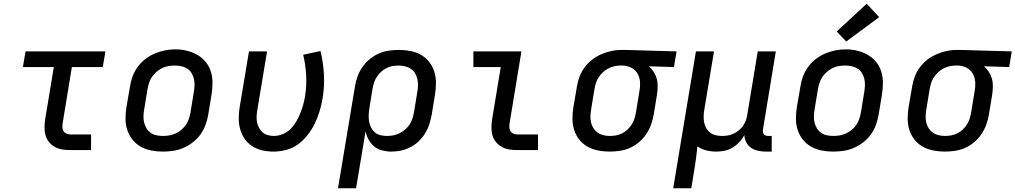

<svg xmlns="http://www.w3.org/2000/svg" viewBox="-20 -806 5453 1031"><path d="M357 0Q335 0 314 -3.5Q293 -7 275.5 -16.5Q258 -26 244.5 -42Q231 -58 225 -77.5Q219 -97 219 -118.5Q219 -140 222 -162L269 -446H103L117 -530H546L532 -446H366L317 -148Q315 -136 315 -124.5Q315 -113 320 -103.5Q325 -94 335.5 -89Q346 -84 357 -84H469V0Z M854 8Q822 8 791.5 2Q761 -4 735.5 -18.5Q710 -33 691.5 -56Q673 -79 663.5 -108Q654 -137 654 -168.5Q654 -200 659 -231L678 -341Q682 -369 692 -396Q702 -423 719.5 -447Q737 -471 760.5 -489Q784 -507 811 -518.5Q838 -530 866 -535.5Q894 -541 922 -541Q954 -541 984 -533.5Q1014 -526 1039.5 -511.5Q1065 -497 1084 -474Q1103 -451 1112 -422.5Q1121 -394 1121 -362Q1121 -330 1116 -299L1098 -189Q1093 -161 1083 -134Q1073 -107 1056 -83.5Q1039 -60 1015 -41.5Q991 -23 964 -11.5Q937 0 909 4Q881 8 854 8ZM855 -76Q873 -76 890 -79Q907 -82 923.5 -89.5Q940 -97 954.5 -109.5Q969 -122 979 -137Q989 -152 994.5 -169Q1000 -186 1003 -203L1021 -313Q1024 -331 1024.5 -349Q1025 -367 1021 -383.5Q1017 -400 1008 -414.5Q999 -429 984.5 -438Q970 -447 953 -450.5Q936 -454 918 -454Q900 -454 883 -451Q866 -448 850 -440Q834 -432 820 -420Q806 -408 796 -393Q786 -378 780.5 -361Q775 -344 772 -327L754 -217Q751 -200 750.5 -182Q750 -164 754 -147.5Q758 -131 767 -116.5Q776 -102 789.5 -92.5Q803 -83 820.5 -79.5Q838 -76 855 -76Z M1449 8Q1418 8 1389 1.5Q1360 -5 1335.5 -20.5Q1311 -36 1294.5 -59.5Q1278 -83 1270 -111Q1262 -139 1262 -169.5Q1262 -200 1267 -231L1317 -530H1414L1362 -217Q1359 -200 1358 -183Q1357 -166 1360 -150.5Q1363 -135 1370.5 -120.5Q1378 -106 1390 -95.5Q1402 -85 1418 -80.5Q1434 -76 1450 -76Q1474 -76 1497.5 -85.5Q1521 -95 1539 -112.5Q1557 -130 1570 -152Q1583 -174 1592 -196.5Q1601 -219 1607.5 -242Q1614 -265 1618 -289Q1627 -346 1624 -402Q1621 -458 1608 -512L1701 -532Q1716 -470 1719.5 -406Q1723 -342 1712 -276Q1706 -242 1696 -208.5Q1686 -175 1670.5 -143Q1655 -111 1632.5 -82Q1610 -53 1581 -31.5Q1552 -10 1517 -1Q1482 8 1449 8Z M1795 205 1886 -341Q1890 -368 1899.5 -394.5Q1909 -421 1925.5 -445Q1942 -469 1965 -488Q1988 -507 2014 -518.5Q2040 -530 2067.5 -534Q2095 -538 2122 -538Q2154 -538 2184.5 -532Q2215 -526 2240.5 -511.5Q2266 -497 2284.5 -473.5Q2303 -450 2312 -421.5Q2321 -393 2321 -361.5Q2321 -330 2316 -299L2298 -189Q2293 -163 2285 -138Q2277 -113 2262.5 -89.5Q2248 -66 2228 -47Q2208 -28 2183.5 -15.5Q2159 -3 2133.5 2.5Q2108 8 2081 8Q2056 8 2031.5 1.5Q2007 -5 1989 -20Q1971 -35 1959.5 -56Q1948 -77 1943 -101L1892 205ZM2057 -76Q2074 -76 2091 -79Q2108 -82 2124.5 -90Q2141 -98 2155 -110Q2169 -122 2179 -137Q2189 -152 2194.5 -169Q2200 -186 2203 -203L2221 -313Q2224 -330 2224.5 -348Q2225 -366 2221 -382.5Q2217 -399 2208.5 -413Q2200 -427 2186 -436.5Q2172 -446 2155 -450Q2138 -454 2121 -454Q2104 -454 2087 -451Q2070 -448 2054.5 -440Q2039 -432 2025.5 -419.5Q2012 -407 2002.5 -392Q1993 -377 1988 -360.5Q1983 -344 1980 -327L1964 -228Q1961 -210 1960 -191.5Q1959 -173 1961.5 -156Q1964 -139 1971.5 -123.5Q1979 -108 1991.5 -96.5Q2004 -85 2021.5 -80.5Q2039 -76 2057 -76Z M2757 0Q2735 0 2714 -3.5Q2693 -7 2675.5 -16.5Q2658 -26 2644.5 -42Q2631 -58 2625 -77.5Q2619 -97 2619 -118.5Q2619 -140 2622 -162L2669 -446H2522V-530H2780L2717 -148Q2715 -136 2715 -124.5Q2715 -113 2720 -103.5Q2725 -94 2735.5 -89Q2746 -84 2757 -84H2869V0Z M3253 8Q3222 8 3191.5 2Q3161 -4 3135 -18.5Q3109 -33 3090.5 -56.5Q3072 -80 3063 -108.5Q3054 -137 3054 -168.5Q3054 -200 3059 -231L3078 -341Q3082 -368 3092 -394.5Q3102 -421 3119 -444Q3136 -467 3159 -485Q3182 -503 3208.5 -514.5Q3235 -526 3262 -532Q3289 -538 3316 -538Q3320 -538 3324.5 -538Q3329 -538 3333 -538L3613 -530L3599 -446L3464 -450Q3479 -437 3490 -420Q3501 -403 3506.5 -383.5Q3512 -364 3511.5 -342Q3511 -320 3508 -299L3490 -189Q3485 -162 3475.5 -135.5Q3466 -109 3449.5 -85Q3433 -61 3410.5 -42Q3388 -23 3361.5 -11.5Q3335 0 3307.5 4Q3280 8 3253 8ZM3254 -76Q3271 -76 3288 -79Q3305 -82 3321 -90Q3337 -98 3350 -110.5Q3363 -123 3372.5 -138Q3382 -153 3387 -169.5Q3392 -186 3395 -203L3413 -313Q3418 -337 3417 -362Q3416 -387 3405 -408Q3394 -429 3373.5 -440.5Q3353 -452 3328 -454H3319Q3317 -454 3314.5 -454Q3312 -454 3310 -454Q3294 -454 3277.5 -450Q3261 -446 3245.5 -438Q3230 -430 3217 -417.5Q3204 -405 3194.5 -390.5Q3185 -376 3180 -360Q3175 -344 3172 -327L3154 -217Q3151 -200 3150.5 -182Q3150 -164 3154 -147.5Q3158 -131 3167 -117Q3176 -103 3189.5 -93.5Q3203 -84 3220 -80Q3237 -76 3254 -76Z M3595 205 3717 -530H3814L3762 -217Q3759 -200 3758.5 -182.5Q3758 -165 3761 -149Q3764 -133 3772 -118.5Q3780 -104 3793 -94Q3806 -84 3822.5 -80Q3839 -76 3856 -76Q3872 -76 3888 -78.5Q3904 -81 3919 -88Q3934 -95 3947.5 -106Q3961 -117 3970.5 -131Q3980 -145 3985.5 -160.5Q3991 -176 3993 -192L4049 -530H4146L4077 -111Q4076 -104 4076.5 -97Q4077 -90 4081.5 -85Q4086 -80 4092.5 -78Q4099 -76 4106 -76H4124V8H4092Q4071 8 4050.5 3.5Q4030 -1 4013.5 -12Q3997 -23 3987.5 -41.5Q3978 -60 3977 -81Q3966 -60 3949.5 -42.5Q3933 -25 3913 -13Q3893 -1 3870.5 3.5Q3848 8 3826 8Q3799 8 3772.5 1.5Q3746 -5 3725 -20Q3722 11 3718 41.5Q3714 72 3709 102L3692 205Z M4454 8Q4422 8 4391.5 2Q4361 -4 4335.5 -18.5Q4310 -33 4291.5 -56Q4273 -79 4263.5 -108Q4254 -137 4254 -168.5Q4254 -200 4259 -231L4278 -341Q4282 -369 4292 -396Q4302 -423 4319.5 -447Q4337 -471 4360.5 -489Q4384 -507 4411 -518.5Q4438 -530 4466 -535.5Q4494 -541 4522 -541Q4554 -541 4584 -533.5Q4614 -526 4639.5 -511.5Q4665 -497 4684 -474Q4703 -451 4712 -422.5Q4721 -394 4721 -362Q4721 -330 4716 -299L4698 -189Q4693 -161 4683 -134Q4673 -107 4656 -83.5Q4639 -60 4615 -41.5Q4591 -23 4564 -11.5Q4537 0 4509 4Q4481 8 4454 8ZM4455 -76Q4473 -76 4490 -79Q4507 -82 4523.5 -89.5Q4540 -97 4554.5 -109.5Q4569 -122 4579 -137Q4589 -152 4594.5 -169Q4600 -186 4603 -203L4621 -313Q4624 -331 4624.5 -349Q4625 -367 4621 -383.5Q4617 -400 4608 -414.5Q4599 -429 4584.5 -438Q4570 -447 4553 -450.5Q4536 -454 4518 -454Q4500 -454 4483 -451Q4466 -448 4450 -440Q4434 -432 4420 -420Q4406 -408 4396 -393Q4386 -378 4380.5 -361Q4375 -344 4372 -327L4354 -217Q4351 -200 4350.5 -182Q4350 -164 4354 -147.5Q4358 -131 4367 -116.5Q4376 -102 4389.5 -92.5Q4403 -83 4420.5 -79.5Q4438 -76 4455 -76ZM4524 -583 4473 -637 4634 -786 4701 -714Z M5053 8Q5022 8 4991.5 2Q4961 -4 4935 -18.5Q4909 -33 4890.5 -56.5Q4872 -80 4863 -108.5Q4854 -137 4854 -168.5Q4854 -200 4859 -231L4878 -341Q4882 -368 4892 -394.5Q4902 -421 4919 -444Q4936 -467 4959 -485Q4982 -503 5008.5 -514.5Q5035 -526 5062 -532Q5089 -538 5116 -538Q5120 -538 5124.5 -538Q5129 -538 5133 -538L5413 -530L5399 -446L5264 -450Q5279 -437 5290 -420Q5301 -403 5306.5 -383.5Q5312 -364 5311.5 -342Q5311 -320 5308 -299L5290 -189Q5285 -162 5275.5 -135.5Q5266 -109 5249.5 -85Q5233 -61 5210.5 -42Q5188 -23 5161.5 -11.5Q5135 0 5107.5 4Q5080 8 5053 8ZM5054 -76Q5071 -76 5088 -79Q5105 -82 5121 -90Q5137 -98 5150 -110.5Q5163 -123 5172.5 -138Q5182 -153 5187 -169.5Q5192 -186 5195 -203L5213 -313Q5218 -337 5217 -362Q5216 -387 5205 -408Q5194 -429 5173.5 -440.5Q5153 -452 5128 -454H5119Q5117 -454 5114.5 -454Q5112 -454 5110 -454Q5094 -454 5077.5 -450Q5061 -446 5045.5 -438Q5030 -430 5017 -417.5Q5004 -405 4994.5 -390.5Q4985 -376 4980 -360Q4975 -344 4972 -327L4954 -217Q4951 -200 4950.5 -182Q4950 -164 4954 -147.5Q4958 -131 4967 -117Q4976 -103 4989.5 -93.5Q5003 -84 5020 -80Q5037 -76 5054 -76Z"/></svg>

Font: Iosevka Curly MdExObl
Style: Regular
Weight: 500
Width: 7
Italic angle: -9°
Monospace: yes
Designer: Belleve Invis
Foundry: Belleve Invis
Version: Version 11.1.0; ttfautohint (v1.8.3)